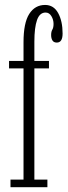

<svg xmlns="http://www.w3.org/2000/svg" viewBox="-20 -776 280 796"><path d="M23.5 0V-31.5H77.5V-492.5H17.5V-523.5H77.5V-601Q77.5 -681 101.2 -718.2Q125 -755.5 167 -755.5Q202.5 -755.5 221 -722Q239.5 -688.5 239.5 -637Q239.5 -599.5 215.5 -599.5Q203 -599.5 197.5 -608.2Q192 -617 192 -630.5Q192 -645 197 -653.2Q202 -661.5 202 -677Q202 -694.5 193 -709.2Q184 -724 169 -724Q144.5 -724 133.5 -693Q122.5 -662 122.5 -603V-523.5H183V-492.5H122.5V-31.5H176.5V0Z"/></svg>

Font: Imbue 10pt ExtraLight
Style: Regular
Weight: 200
Designer: Tyler Finck
Foundry: Etcetera Type Company
Version: Version 1.102; ttfautohint (v1.8.3)